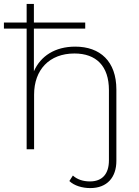

<svg xmlns="http://www.w3.org/2000/svg" viewBox="-24 -762 709 980"><path d="M411 -647H149V-742H112V-647H-4V-616H112V0H150V-279C150 -406 228 -489 356 -489C467 -489 532 -425 532 -302V56C532 126 498 164 435 164C400 164 370 154 348 134L330 162C355 186 396 198 437 198C523 198 570 143 570 59V-305C570 -449 487 -524 360 -524C257 -524 183 -476 149 -398V-616H411Z"/></svg>

Font: Montserrat-Alt1 ExtLt
Style: Regular
Weight: 200
Designer: Differentunic
Foundry: Differentunic
Version: Version 7.222